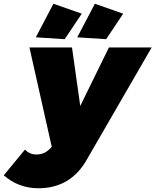

<svg xmlns="http://www.w3.org/2000/svg" viewBox="-110 -800 829 1024"><path d="M95 204Q-11 204 -90 135L23 -2Q49 24 83 24Q109 24 128.2 14.2Q147.5 4.5 166 -17L47 -547H274L318 -235L471 -547H699L356 46Q269 204 95 204ZM235 -591 81 -601 175 -780 326 -727ZM456 -591 302 -601 396 -780 547 -727Z"/></svg>

Font: Argentum Sans Black
Style: Italic
Weight: 900
Italic angle: -11°
Designer: Julieta Ulanovsky (font), Cristiano Sobral (main changes and remaster)
Foundry: Julieta Ulanovsky (font), Cristiano Sobral (main changes and remaster)
Version: Version 2.007;June 15, 2022;FontCreator 14.0.0.2814 64-bit; 